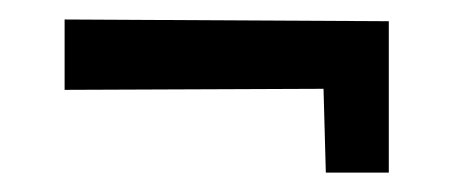

<svg xmlns="http://www.w3.org/2000/svg" viewBox="-20 -292 476 200"><path d="M47.3 -198.4V-271.7L385 -269.9V-112.2H319.4L317 -199.5Z"/></svg>

Font: Parastoo
Style: Regular
Weight: 400
Foundry: Saber Rastikerdar (saber.rastikerdar@gmail.com)
Version: Version 3.000